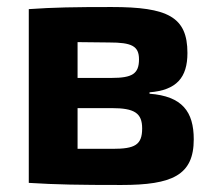

<svg xmlns="http://www.w3.org/2000/svg" viewBox="-20 -519 610 547"><path d="M406 -256C483 -262 514 -298 514 -368C514 -471 458 -499 298 -499C193 -499 133 -498 62 -493V2C141 7 207 8 326 8C471 8 532 -20 532 -122C532 -201 499 -245 406 -252ZM201 -297V-399L291 -398C355 -398 376 -388 376 -350C376 -309 357 -297 298 -297ZM201 -95V-211H298C363 -211 385 -197 385 -153C385 -106 364 -95 301 -95Z"/></svg>

Font: SnT
Style: Bold
Weight: 700
Designer: Natanael Gama
Version: Version 1.001;PS 001.001;hotconv 1.0.70;makeotf.lib2.5.58329